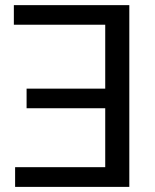

<svg xmlns="http://www.w3.org/2000/svg" viewBox="-20 -731 608 751"><path d="M34.2 -634.3V-710.9H410.6V-634.3ZM391.6 0V-710.9H485.8V0ZM84 -307.6V-384.3H410.6V-307.6ZM39.1 0V-77.1H410.6V0Z"/></svg>

Font: RobotoDEMO
Style: Regular
Weight: 400
Designer: Christian Robertson
Foundry: Google
Version: Version 2.136